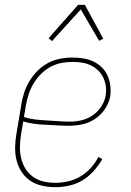

<svg xmlns="http://www.w3.org/2000/svg" viewBox="-20 -766 540 794"><path d="M209 8Q181 8 154 2Q127 -4 105.5 -18.5Q84 -33 69.5 -55Q55 -77 48.5 -103Q42 -129 42.5 -157Q43 -185 48 -213L68 -333Q72 -358 80 -383Q88 -408 102 -431Q116 -454 135.5 -473.5Q155 -493 178.5 -505.5Q202 -518 228 -523Q254 -528 280 -528Q302 -528 324 -524.5Q346 -521 365.5 -512Q385 -503 400.5 -488Q416 -473 424.5 -454Q433 -435 436 -413Q439 -391 436 -368Q431 -341 414.5 -316Q398 -291 373.5 -274.5Q349 -258 321 -252Q293 -246 265 -246Q241 -246 217.5 -247.5Q194 -249 169.5 -250Q145 -251 121.5 -254Q98 -257 76 -264L67 -210Q63 -185 62.5 -160Q62 -135 67.5 -111.5Q73 -88 85.5 -68Q98 -48 117 -34.5Q136 -21 160 -15.5Q184 -10 209 -10Q235 -10 261.5 -16Q288 -22 312 -36Q336 -50 355 -71Q374 -92 387 -117L403 -108Q388 -82 367.5 -59Q347 -36 321.5 -20.5Q296 -5 266.5 1.5Q237 8 209 8ZM269 -263Q292 -263 316.5 -268.5Q341 -274 362.5 -288.5Q384 -303 398.5 -325Q413 -347 417 -371Q420 -391 417.5 -410Q415 -429 406.5 -446Q398 -463 385 -475.5Q372 -488 355 -496Q338 -504 319 -507Q300 -510 280 -510Q257 -510 233.5 -505.5Q210 -501 188 -489Q166 -477 148.5 -459Q131 -441 118.5 -420Q106 -399 98.5 -376Q91 -353 87 -330L79 -282Q101 -275 124.5 -272Q148 -269 172.5 -268Q197 -267 220.5 -265Q244 -263 269 -263ZM195 -596 181 -608 303 -746H331L407 -606L390 -597L314 -727Z"/></svg>

Font: Iosevka Curly Slab Thin
Style: Italic
Weight: 100
Italic angle: -9°
Monospace: yes
Designer: Belleve Invis
Foundry: Belleve Invis
Version: Version 22.1.2; ttfautohint (v1.8.4)